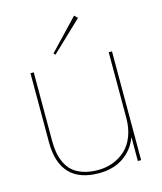

<svg xmlns="http://www.w3.org/2000/svg" viewBox="-128 -971 904 1074"><g transform="rotate(-15 323.5 -434.0)"><path d="M557.1 -629.9V0H538.1V-134.8H536.1Q511.2 -68.4 453.1 -29.3Q395 9.8 312 9.8Q199.2 9.8 142.1 -50.5Q85 -110.8 85 -229V-629.9H104V-234.9Q104 -197.3 109.1 -166.5Q114.3 -135.7 128.2 -105.5Q142.1 -75.2 164.8 -54.7Q187.5 -34.2 224.9 -21.5Q262.2 -8.8 312 -8.8Q357.9 -8.8 398.4 -24.2Q439 -39.6 470.5 -68.6Q502 -97.7 520 -144.3Q538.1 -190.9 538.1 -249V-629.9ZM403.8 -877.9 421.9 -859.9 247.1 -693.8 237.8 -703.1Z"/></g></svg>

Font: Sinkin Sans 100 Thin
Style: Regular
Weight: 100
Designer: Keith Bates
Foundry: K-Type
Version: Sinkin Sans (version 1.0)  by Keith Bates   •   © 2014   www